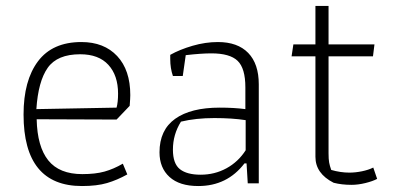

<svg xmlns="http://www.w3.org/2000/svg" viewBox="-20 -615 1321 644"><path d="M59 -231Q59 -345 107.5 -409.5Q156 -474 253 -474Q329 -474 373 -427Q417 -380 417 -296Q417 -286 415 -260L371 -214L103 -215Q105 -123 142 -77Q179 -31 256 -31Q300 -31 330.5 -39.5Q361 -48 392 -66L407 -30Q373 -11 339 -1Q305 9 255 9Q59 9 59 -231ZM371 -254Q376 -272 376 -301Q376 -362 343.5 -397.5Q311 -433 249 -433Q172 -433 140 -387.5Q108 -342 102 -249Z M515 -104Q515 -179 567.5 -216.5Q620 -254 717 -254Q765 -254 803 -249V-322Q803 -386 777 -411Q751 -436 689 -436Q655 -436 603 -430L593 -360H560Q551 -386 551 -417V-431Q583 -449 626 -461.5Q669 -474 711 -474Q777 -474 812.5 -437.5Q848 -401 848 -332V0H811L807 -67H800Q742 9 645 9Q582 9 548.5 -21.5Q515 -52 515 -104ZM804 -111V-212Q759 -219 699 -219Q637 -219 587 -207Q560 -164 560 -113Q560 -66 583.5 -47.5Q607 -29 653 -29Q700 -29 739.5 -50.5Q779 -72 804 -111Z M1099 -2Q1038 -33 1038 -89V-426H958L964 -466H1038V-595H1082V-466H1236L1231 -426H1082V-101Q1082 -81 1084 -70Q1086 -59 1091 -45Q1122 -36 1152 -36Q1172 -36 1194 -40.5Q1216 -45 1232 -53L1245 -15Q1230 -7 1205.5 -1Q1181 5 1159 5Q1126 5 1099 -2Z"/></svg>

Font: Athiti Light
Style: Regular
Weight: 300
Designer: CadsonDemak Team
Foundry: CadsonDemak
Version: Version 1.032